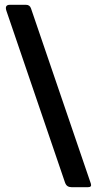

<svg xmlns="http://www.w3.org/2000/svg" viewBox="-20 -762 405 799"><path d="M278 17Q268 17 261 12.5Q254 8 250 -4L7 -716Q-2 -742 21 -742H88Q104 -742 109 -727L358 2Q363 17 346 17H278Z"/></svg>

Font: Libre Franklin Thin
Style: Bold
Weight: 700
Version: Version 3.000